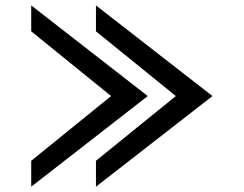

<svg xmlns="http://www.w3.org/2000/svg" viewBox="-20 -704 919 724"><path d="M537.1 -341.8 97.7 0V-97.7L398.9 -341.8L97.7 -585.9V-683.6ZM781.2 -341.8 341.8 0V-97.7L643.1 -341.8L341.8 -585.9V-683.6Z"/></svg>

Font: BabelStone Pigpen
Style: Regular
Weight: 400
Designer: Andrew West
Foundry: BabelStone
Version: Version 1.02 November 6, 2013